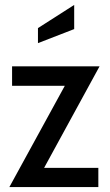

<svg xmlns="http://www.w3.org/2000/svg" viewBox="-20 -759 446 779"><path d="M159 -78H379V0H18L243 -411H29V-490H384ZM134 -645 281 -739V-641L134 -584Z"/></svg>

Font: Cabin Condensed
Style: Regular
Weight: 400
Width: 3
Designer: Pablo Impallari
Foundry: Pablo Impallari. http://www.impallari.com Igino Marini. http://www.ikern.com
Version: Version 2.200